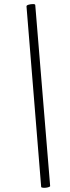

<svg xmlns="http://www.w3.org/2000/svg" viewBox="-20 -754 345 942"><path d="M182 163 110 -723Q110 -728 120.5 -731Q131 -734 142 -734Q153 -734 153 -729L226 158Q227 162 216 165Q205 168 194 167.5Q183 167 182 163Z"/></svg>

Font: Cormorant Light
Style: Italic
Weight: 300
Italic angle: -10°
Designer: Christian Thalmann (Catharsis Fonts)
Foundry: Catharsis Fonts
Version: Version 4.000